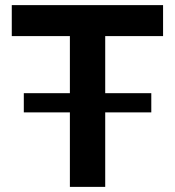

<svg xmlns="http://www.w3.org/2000/svg" viewBox="-20 -730 684 750"><path d="M617 -589V-710H26V-589H253V-366H73V-291H253V0H391V-291H571V-366H391V-589Z"/></svg>

Font: FIGSv2-sans-serif
Style: Bold
Weight: 700
Designer: Matt McInerney, Pablo Impallari, Rodrigo Fuenzalida,Mirko Velimirovic
Foundry: Matt McInerney, Pablo Impallari, Rodrigo Fuenzalida
Version: Version 4.021;hotconv 1.0.109;makeotfexe 2.5.65596